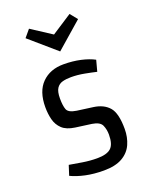

<svg xmlns="http://www.w3.org/2000/svg" viewBox="-142 -826 730 917"><g transform="rotate(-20 223.0 -367.5)"><path d="M200 -301 281 -290Q332 -283 359 -252Q386 -221 386 -141Q386 -99 370.5 -64Q355 -29 319.5 -8.5Q284 12 225 12Q175 12 133 3Q91 -6 60 -21L76 -71Q104 -66 141.5 -60Q179 -54 215 -54Q264 -54 285 -73Q306 -92 306 -141Q306 -167 296.5 -189Q287 -211 247 -217L166 -228Q123 -234 101.5 -254.5Q80 -275 72.5 -304.5Q65 -334 65 -368Q65 -448 106.5 -489.5Q148 -531 216 -531Q263 -531 303 -522Q343 -513 371 -498L356 -442Q331 -448 296.5 -454.5Q262 -461 229 -461Q205 -461 186 -456Q167 -451 156 -434.5Q145 -418 145 -383Q145 -346 152.5 -326.5Q160 -307 200 -301ZM120 -747 223 -680 326 -747 356 -710 223 -594 89 -710Z"/></g></svg>

Font: Strait
Style: Regular
Weight: 400
Designer: Eduardo Rodriguez Tunni
Foundry: Eduardo Rodriguez Tunni
Version: Version 1.002; ttfautohint (v1.8.4.7-5d5b);gftools[0.9.23]